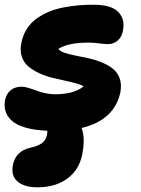

<svg xmlns="http://www.w3.org/2000/svg" viewBox="-40 -508 597 815"><path d="M118.2 287.1Q63 287.1 34.2 262.2Q5.4 237.3 15.1 190.9Q27.3 132.8 88.9 119.1Q122.1 111.8 138.4 99.4Q154.8 86.9 159.2 64.9Q161.1 57.1 161.1 46.9Q106 44.9 67.4 33.4Q28.8 22 9.3 3.7Q-10.3 -14.6 -16.8 -36.6Q-23.4 -58.6 -18.1 -85Q-12.7 -110.4 5.6 -125.2Q23.9 -140.1 53.2 -140.1Q69.8 -140.1 112.8 -124Q155.8 -107.9 193.8 -107.9Q273.4 -107.9 314.9 -141.1Q307.1 -147.5 285.4 -153.6Q263.7 -159.7 238 -165Q212.4 -170.4 182.6 -177.7Q152.8 -185.1 127 -197Q101.1 -209 81.1 -225.3Q61 -241.7 52.5 -267.6Q43.9 -293.5 50.8 -326.2Q57.1 -359.4 74 -385.5Q90.8 -411.6 115.2 -429Q139.6 -446.3 168 -458.3Q196.3 -470.2 230.5 -476.6Q264.6 -482.9 295.9 -485.6Q327.1 -488.3 361.8 -487.8Q433.1 -487.3 462.4 -456.8Q491.7 -426.3 481.9 -377.9Q477.1 -351.1 459.7 -335.9Q442.4 -320.8 418.9 -320.8Q402.3 -320.8 379.6 -324Q356.9 -327.1 334 -327.1Q250.5 -327.1 208 -300.8Q212.9 -291.5 232.2 -284.7Q251.5 -277.8 276.9 -272.9Q302.2 -268.1 331.8 -261.7Q361.3 -255.4 388.4 -244.6Q415.5 -233.9 436.5 -218.5Q457.5 -203.1 467.3 -177.2Q477.1 -151.4 471.2 -117.2Q445.8 2.4 306.2 35.2Q322.8 77.6 309.1 147Q296.4 212.9 245.8 250Q195.3 287.1 118.2 287.1Z"/></svg>

Font: Shantell Sans Bouncy
Style: Italic
Weight: 800
Italic angle: -11.31°
Designer: Stephen Nixon, Anya Danilova, Shantell Martin
Foundry: Arrow Type
Version: Version 1.006;[9816181b4]